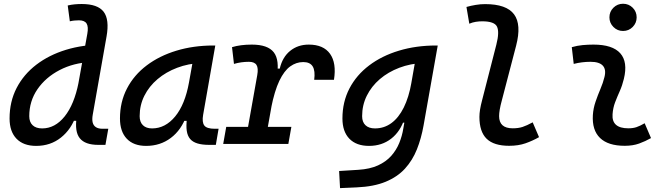

<svg xmlns="http://www.w3.org/2000/svg" viewBox="-20 -764 3556 1019"><path d="M171.9 10.3Q104.5 10.3 67.6 -27.8Q30.8 -65.9 30.8 -135.3Q30.8 -224.6 68.1 -296.9Q105.5 -369.1 172.9 -420.7Q240.2 -472.2 330.6 -499.8Q420.9 -527.3 526.9 -527.3H535.6L461.9 -434.6Q370.6 -430.7 296.4 -392.1Q222.2 -353.5 178.7 -290.3Q135.3 -227.1 135.3 -147.5Q135.3 -116.2 153.1 -99.4Q170.9 -82.5 203.6 -82.5Q272 -82.5 323 -146Q374 -209.5 397 -325.7L391.1 -123H334.5L383.3 -150.9Q358.9 -78.1 303.5 -33.9Q248 10.3 171.9 10.3ZM502.4 4.9Q466.8 4.9 442.1 -3.9Q417.5 -12.7 403.3 -30.5Q389.2 -48.3 385.3 -75.9Q381.3 -103.5 386.7 -141.1L392.6 -302.2L443.4 -584.5Q450.2 -622.1 439.5 -639.2Q428.7 -656.2 398.9 -656.2Q386.7 -656.2 374.8 -655Q362.8 -653.8 350.6 -650.9L339.4 -734.9Q357.9 -739.3 376.5 -741Q395 -742.7 413.6 -742.7Q498.5 -742.7 530 -701.7Q561.5 -660.6 545.4 -569.8L472.2 -155.3Q467.8 -130.4 471.9 -113.8Q476.1 -97.2 489.3 -88.9Q502.4 -80.6 524.9 -80.6H554.7L539.6 4.9Z M755.4 10.3Q689 10.3 652.8 -27.8Q616.7 -65.9 616.7 -135.3Q616.7 -223.1 654.1 -294.7Q691.4 -366.2 758.8 -417Q826.2 -467.8 916.5 -495.1Q1006.8 -522.5 1112.8 -522.5H1122.6L1058.1 -154.8Q1051.3 -115.7 1064.2 -98.1Q1077.1 -80.6 1120.1 -80.6H1140.1L1125.5 4.9H1090.8Q1053.2 4.9 1028.1 -2.7Q1002.9 -10.3 989 -26.6Q975.1 -43 971.2 -69.8Q967.3 -96.7 972.2 -135.3L1000.5 -122.6H943.8L969.7 -150.9Q942.9 -74.2 886.7 -32Q830.6 10.3 755.4 10.3ZM787.1 -82.5Q857.4 -82.5 909.7 -146Q961.9 -209.5 982.9 -325.7L1008.3 -467.3L1047.9 -429.7Q979.5 -426.8 920.2 -404.3Q860.8 -381.8 816.2 -344Q771.5 -306.2 746.3 -256.1Q721.2 -206.1 721.2 -147.5Q721.2 -116.2 738.5 -99.4Q755.9 -82.5 787.1 -82.5Z M1280.3 0 1345.2 -364.7Q1352.1 -402.3 1341.3 -419.2Q1330.6 -436 1300.8 -436Q1259.8 -436 1221.7 -424.8L1211.4 -513.7Q1233.4 -520.5 1259.8 -523.9Q1286.1 -527.3 1316.4 -527.3Q1401.4 -527.3 1433.1 -486.3Q1464.8 -445.3 1448.7 -355L1385.3 0ZM1164.6 0 1180.7 -90.8H1526.4L1510.3 0ZM1418.9 -190.4 1443.4 -399.9H1464.8Q1479 -460.9 1520 -494.1Q1561 -527.3 1618.7 -527.3Q1696.8 -527.3 1731.7 -478.3Q1766.6 -429.2 1752.4 -340.3H1647.5Q1653.8 -388.2 1639.6 -411.4Q1625.5 -434.6 1589.4 -434.6Q1552.2 -434.6 1520.3 -411.6Q1488.3 -388.7 1462.6 -335.2Q1437 -281.7 1418.9 -190.4Z M1784.7 234.4 1779.8 143.6 1882.3 137.2Q1943.4 133.3 1986.1 113.8Q2028.8 94.2 2056.2 63.5Q2083.5 32.7 2098.9 -4.9Q2114.3 -42.5 2120.6 -82.5L2185.5 -450.7L2299.3 -522.5H2303.2L2228 -98.1Q2215.8 -29.3 2192.6 28.8Q2169.4 86.9 2129.4 130.9Q2089.4 174.8 2026.6 200.7Q1963.9 226.6 1872.6 230.5ZM2226.6 -429.7Q2158.2 -426.8 2099.1 -404.3Q2040 -381.8 1995.8 -344Q1951.7 -306.2 1926.8 -256.1Q1901.9 -206.1 1901.9 -147.5Q1901.9 -116.2 1919.7 -99.4Q1937.5 -82.5 1970.2 -82.5Q2018.6 -82.5 2057.1 -110.6Q2095.7 -138.7 2122.8 -193.1Q2149.9 -247.6 2163.6 -325.7L2167 -345.2L2217.3 -304.2L2160.6 -112.8H2104L2127.4 -136.2Q2105.5 -66.4 2056.2 -28.1Q2006.8 10.3 1938.5 10.3Q1871.1 10.3 1834.2 -27.8Q1797.4 -65.9 1797.4 -135.3Q1797.4 -223.1 1834.7 -294.7Q1872.1 -366.2 1939.5 -417Q2006.8 -467.8 2097.4 -495.1Q2188 -522.5 2293.9 -522.5H2302.7Z M2682.1 9.8Q2601.1 9.8 2562.7 -27.6Q2524.4 -64.9 2524.4 -143.6Q2524.4 -161.1 2527.8 -182.6Q2531.2 -204.1 2538.6 -231.9L2614.3 -527.3Q2631.3 -593.8 2617.9 -622.3Q2604.5 -650.9 2539.1 -650.9Q2522.5 -650.9 2505.1 -648.2Q2487.8 -645.5 2470.7 -638.2L2455.6 -727.1Q2480 -733.9 2504.9 -738Q2529.8 -742.2 2554.7 -742.2Q2668 -742.2 2708.3 -688Q2748.5 -633.8 2719.2 -521.5L2643.6 -231.9Q2635.7 -203.1 2632.3 -182.6Q2628.9 -162.1 2628.9 -147.9Q2628.9 -83 2701.2 -83Q2731 -83 2753.4 -90.3Q2775.9 -97.7 2807.1 -114.7L2840.8 -36.1Q2806.6 -16.6 2768.8 -3.4Q2731 9.8 2682.1 9.8Z M3286.6 -599.6Q3256.8 -599.6 3235.6 -620.8Q3214.4 -642.1 3214.4 -671.9Q3214.4 -702.1 3235.6 -723.1Q3256.8 -744.1 3286.6 -744.1Q3316.9 -744.1 3337.9 -723.1Q3358.9 -702.1 3358.9 -671.9Q3358.9 -642.1 3337.9 -620.8Q3316.9 -599.6 3286.6 -599.6ZM3401.4 -109.9 3435.1 -31.2Q3405.3 -14.2 3372.1 -2.2Q3338.9 9.8 3295.9 9.8Q3207.5 9.8 3164.6 -31.7Q3121.6 -73.2 3126.5 -153.3Q3128.9 -189.9 3140.9 -224.6Q3152.8 -259.3 3166.7 -292Q3180.7 -324.7 3188 -355Q3198.2 -395 3179.4 -415.5Q3160.6 -436 3114.3 -436Q3067.9 -436 3024.9 -424.8L3014.6 -513.7Q3043.5 -522 3072.3 -524.7Q3101.1 -527.3 3129.9 -527.3Q3231 -527.3 3272 -481.2Q3313 -435.1 3291 -345.2Q3282.7 -310.5 3269.3 -280.5Q3255.9 -250.5 3244.6 -221.2Q3233.4 -191.9 3231 -157.7Q3225.6 -83 3314.9 -83Q3339.4 -83 3357.7 -89.1Q3376 -95.2 3401.4 -109.9Z"/></svg>

Font: Cascadia Code PL
Style: Italic
Weight: 400
Italic angle: -10°
Monospace: yes
Designer: Aaron Bell
Foundry: Saja Typeworks
Version: Version 2404.023